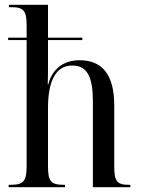

<svg xmlns="http://www.w3.org/2000/svg" viewBox="-20 -780 587 800"><path d="M16 0H251V-10H246C192 -10 180 -24 180 -87V-330C180 -442 212 -507 281 -507C345 -507 367 -457 367 -357V0H523V-10H517C467 -10 456 -25 456 -88V-341C456 -470 405 -529 312 -529C250 -529 199 -498 181 -428H179C180 -456 180 -484 180 -512V-613H323V-623H180V-760H17V-750H28C79 -750 91 -735 91 -673V-623H14V-613H91V-89C91 -24 78 -10 23 -10H16Z"/></svg>

Font: Noto Serif Display Condensed
Style: Regular
Weight: 400
Width: 3
Designer: Monotype Design Team
Foundry: Monotype Imaging Inc.
Version: Version 2.009